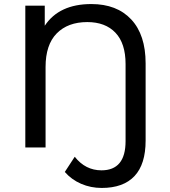

<svg xmlns="http://www.w3.org/2000/svg" viewBox="-20 -728 838 948"><path d="M628 -632C580.7 -682.7 515 -708 431 -708C325 -708 248.3 -672.3 201 -601V-700H105V0H205V-397C205 -470.3 223.3 -525.7 260 -563C296.7 -600.3 347 -619 411 -619C470.3 -619 516.7 -601.5 550 -566.5C583.3 -531.5 600 -480 600 -412V-31C600 65 560.3 113 481 113C428.3 113 384.3 90.7 349 46L300 121C322 146.3 348.8 165.8 380.5 179.5C412.2 193.2 446 200 482 200C553.3 200 607.3 180.5 644 141.5C680.7 102.5 699 44 699 -34V-415C699 -509 675.3 -581.3 628 -632Z"/></svg>

Font: ICO Headline
Style: Regular
Weight: 500
Designer: Julieta Ulanovsky
Foundry: Julieta Ulanovsky
Version: Version 7.200